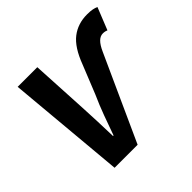

<svg xmlns="http://www.w3.org/2000/svg" viewBox="-165 -829 995 995"><g transform="rotate(-45 332.0 -331.5)"><path d="M137.5 0 78.9 -651.8H222.8L239.6 -339.5Q242.5 -283.4 244.6 -231.2Q246.7 -179.1 248.1 -122.2H252.1Q272.4 -179.1 291.4 -231.2Q310.5 -283.4 335.7 -339.5L398.8 -496.3Q433.2 -587.7 482 -625.4Q530.8 -663.1 598.7 -663.1Q622.6 -663.1 637.4 -660.1Q652.3 -657.2 663.7 -651.8L614.9 -529.8Q610.9 -531.8 603.1 -533.7Q595.3 -535.5 586.5 -535.5Q567.5 -535.5 551.1 -519.4Q534.7 -503.3 519.3 -469L306.2 0Z"/></g></svg>

Font: Source Sans Variable
Style: Italic
Weight: 200
Italic angle: -11°
Designer: Paul D. Hunt
Foundry: Adobe Systems Incorporated
Version: Version 3.006;hotconv 1.0.111;makeotfexe 2.5.65597